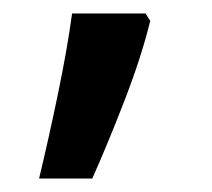

<svg xmlns="http://www.w3.org/2000/svg" viewBox="-20 -136 314 285"><path d="M203 -105Q190 -52 165.5 11.5Q141 75 117 129H38Q52 71 66 3.5Q80 -64 87 -116H196Z"/></svg>

Font: Noto Sans Kawi Medium
Style: Regular
Weight: 500
Designer: Fadhl Haqq
Version: Version 1.000